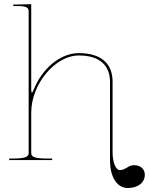

<svg xmlns="http://www.w3.org/2000/svg" viewBox="-20 -782 728 938"><path d="M25 0H235V-7.5H207.5C139 -7.5 132.5 -20.5 132.5 -35V-231C132.5 -371 249 -511 365 -511C464 -511 517.5 -465.5 517.5 -381V2.5C517.5 83 552 136.5 604 136.5C654 136.5 687.5 110.5 687.5 71.5C687.5 43.5 666.5 25 634.5 25C605 25 595 49 564.5 49C547.5 49 530 15 530 -38V-382.5C530 -473.5 472 -522.5 365 -522.5C271.5 -522.5 183.5 -443.5 144 -342.5C140.5 -333.5 138 -330 136 -330C133.5 -330 132.5 -337 132.5 -345.5V-761.5L67.5 -760H45V-752.5H67.5C106 -752.5 120 -746 120 -727.5V-35C120 -20.5 113.5 -7.5 45 -7.5H25Z"/></svg>

Font: ZnikomitNo24
Style: Regular
Weight: 500
Designer: gluk
Foundry: gluk
Version: Version 0.55